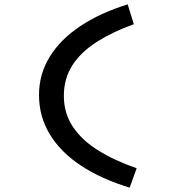

<svg xmlns="http://www.w3.org/2000/svg" viewBox="-20 -756 790 881"><path d="M575 105Q446 66 352.5 4.5Q259 -57 209 -139Q159 -221 159 -320Q159 -416 208.5 -496Q258 -576 349 -636.5Q440 -697 566 -736L594 -645Q497 -610 424.5 -564Q352 -518 312.5 -457Q273 -396 273 -316Q273 -237 314 -175Q355 -113 430.5 -66Q506 -19 607 16Z"/></svg>

Font: Inconsolata ExtraExpanded SemiBold
Style: Regular
Weight: 600
Width: 8
Monospace: yes
Designer: Raph Levien, Cyreal, Brenton Simpson
Foundry: Raph Levien, Cyreal, Google
Version: Version 3.001; ttfautohint (v1.8.2.53-6de2)